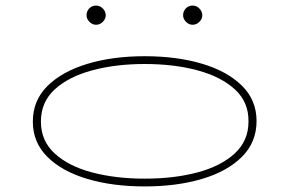

<svg xmlns="http://www.w3.org/2000/svg" viewBox="-20 -662 1040 690"><path d="M500 8Q385 8 294 -19Q203 -46 150.5 -98Q98 -150 98 -225Q98 -301 150.5 -353Q203 -405 294 -432.5Q385 -460 500 -460Q615 -460 706 -433Q797 -406 849.5 -354Q902 -302 902 -227Q902 -151 849.5 -98.5Q797 -46 706 -19Q615 8 500 8ZM500 -20Q606 -20 690 -42.5Q774 -65 823.5 -110.5Q873 -156 873 -225Q874 -295 824.5 -340.5Q775 -386 690.5 -409Q606 -432 500 -432Q395 -432 310.5 -409Q226 -386 176.5 -340.5Q127 -295 127 -225Q127 -156 176.5 -110.5Q226 -65 310.5 -42.5Q395 -20 500 -20ZM325 -573Q312 -573 301.5 -583.5Q291 -594 291 -607Q291 -622 301 -632Q311 -642 325 -642Q339 -642 349.5 -631.5Q360 -621 360 -607Q360 -594 349.5 -583.5Q339 -573 325 -573ZM672 -573Q659 -573 648.5 -583.5Q638 -594 638 -607Q638 -622 648 -632Q658 -642 672 -642Q686 -642 696.5 -631.5Q707 -621 707 -607Q707 -594 696.5 -583.5Q686 -573 672 -573Z"/></svg>

Font: Inconsolata UltraExpanded ExtraLight
Style: Regular
Weight: 200
Width: 9
Monospace: yes
Designer: Raph Levien, Cyreal, Brenton Simpson
Foundry: Raph Levien, Cyreal, Google
Version: Version 3.001; ttfautohint (v1.8.2.53-6de2)